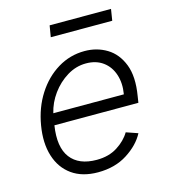

<svg xmlns="http://www.w3.org/2000/svg" viewBox="-108 -798 797 898"><g transform="rotate(-15 290.5 -349.5)"><path d="M257.1 11.4Q180.8 11.4 130.9 -24.3Q81 -60 61.3 -123.4Q41.5 -186.8 55.4 -269.5Q69.2 -352.3 110.1 -416.2Q150.9 -480.1 210.8 -516.5Q270.6 -552.9 341.3 -552.9Q400.6 -552.9 448.5 -524Q496.4 -495 519.5 -435.7Q542.6 -376.4 527.3 -285.2L522.4 -253.9H115.8Q99.8 -151.3 139.6 -98.9Q179.3 -46.5 266 -46.5Q324.6 -46.5 366.1 -73Q407.7 -99.4 429.3 -136L485.8 -116.5Q458.8 -65 399.1 -26.8Q339.5 11.4 257.1 11.4ZM125.4 -309.7H467Q475.9 -362.2 462 -404.3Q448.2 -446.4 415 -470.9Q381.7 -495.4 332.7 -495.4Q284.4 -495.4 241.3 -469.1Q198.2 -442.8 167.4 -400.6Q136.7 -358.3 125.4 -309.7ZM512.4 -711.3 503.6 -656.2H206L215.2 -711.3Z"/></g></svg>

Font: Inter Light  BETA
Style: Italic
Weight: 300
Italic angle: 9.39999°
Designer: Rasmus Andersson
Foundry: rsms
Version: Version 3.011;git-f93a4a705